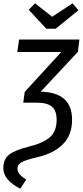

<svg xmlns="http://www.w3.org/2000/svg" viewBox="-30 -927 500 1156"><path d="M439 -615 215 -375Q404 -371 404 -206Q404 -114 348.5 -58.5Q293 -3 196 19Q124 36 99.5 50Q75 64 75 87Q75 105 87.5 121Q100 137 128 154L92 209Q-10 157 -10 85Q-10 32 24.5 4.5Q59 -23 143 -44Q230 -65 270.5 -101Q311 -137 311 -205Q311 -262 282 -285.5Q253 -309 189 -309H109L110 -310L119 -374L339 -614H74L85 -689H448ZM442 -865 305 -754H249L143 -868L181 -907L284 -826L407 -907Z"/></svg>

Font: Fira Sans Condensed
Style: Italic
Weight: 400
Width: 3
Italic angle: -8°
Designer: bBox Type GmbH & Carrois Corporate GbR & Edenspiekermann AG
Foundry: bBox Type GmbH & Carrois Corporate GbR & Edenspiekermann AG
Version: Version 4.301